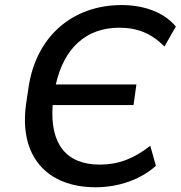

<svg xmlns="http://www.w3.org/2000/svg" viewBox="-20 -749 732 778"><path d="M367.7 9.8C460.9 9.8 549.8 -21.5 611.8 -77.1L588.9 -158.2C521.5 -105.5 459 -82 384.3 -82C249 -82 181.6 -165 193.4 -323.2H521L532.7 -406.7H206.1C239.3 -554.2 329.1 -636.7 462.9 -636.7C538.1 -636.7 593.8 -613.3 646.5 -560.5L692.4 -641.6C646.5 -697.3 566.4 -728.5 473.1 -728.5C273.9 -728.5 125 -601.6 95.2 -391.6L85.9 -329.1C55.7 -117.2 168.5 9.8 367.7 9.8Z"/></svg>

Font: Winston
Style: Italic
Weight: 400
Italic angle: -8.13011°
Designer: Vernon Adams, Kim Jin-seong, David Berlow, Cristiano Sobral
Foundry: The Winston Project Authors
Version: Version 3.004